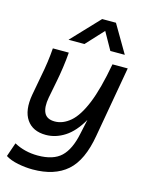

<svg xmlns="http://www.w3.org/2000/svg" viewBox="-138 -823 855 1117"><g transform="rotate(15 290.0 -265.0)"><path d="M170 210Q127 210 81.5 201Q36 192 6 173L35 89Q99 124 178 124Q271 124 318 79.5Q365 35 385 -63L404 -151Q360 -74 305.5 -39Q251 -4 192 -4Q113 -4 76 -58Q39 -112 56 -209L78 -328Q87 -373 93 -416Q99 -459 102 -501H198Q195 -458 188 -409.5Q181 -361 174 -326L153 -218Q142 -159 158 -126Q174 -93 222 -93Q271 -93 315.5 -131Q360 -169 396.5 -258Q433 -347 461 -501H553L478 -76Q452 78 376.5 144Q301 210 170 210ZM516 -573H429L370 -678L273 -573H177L335 -740H418Z"/></g></svg>

Font: Livvic Medium
Style: Italic
Weight: 500
Italic angle: -10°
Designer: Jacques Le Bailly, Baron von Fonthausen
Version: Version 1.001; ttfautohint (v1.8.2)